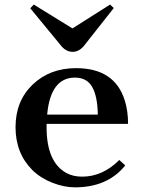

<svg xmlns="http://www.w3.org/2000/svg" viewBox="-20 -803 623 833"><path d="M523.4 -85.4Q446.8 9.8 305.2 9.8Q258.3 9.8 207.5 -10Q156.7 -29.8 121.1 -64.5Q47.4 -137.7 47.4 -251.2Q47.4 -364.7 121.6 -436Q195.8 -507.3 310.1 -507.3Q478 -507.3 521.5 -366.7Q535.6 -321.8 535.6 -265.6H182.1V-251Q182.1 -100.1 267.6 -52.7Q296.4 -36.6 336.4 -36.6Q425.3 -36.6 497.6 -108.9ZM404.3 -305.7Q403.3 -383.8 380.4 -425Q357.4 -466.3 305.2 -466.3Q199.2 -466.3 184.6 -305.7ZM241.2 -609.4 111.3 -767.1 126.5 -783.2 294.4 -679.7 457.5 -783.2 473.6 -768.1 351.1 -612.8Q326.7 -578.1 295.4 -578.1Q264.2 -578.1 241.2 -609.4Z"/></svg>

Font: Cantata One
Style: Regular
Weight: 400
Designer: Joana Maria Correia da Silva
Foundry: Joana Maria Correia da Silva
Version: Version 1.002